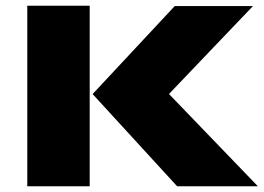

<svg xmlns="http://www.w3.org/2000/svg" viewBox="-20 -650 920 670"><path d="M293 -629.9V0H75.2V-629.9ZM570.8 -320.8 879.9 0H598.1L303.2 -321.8L589.8 -628.9H862.8L570.8 -323.2Z"/></svg>

Font: Sinkin Sans 900 X Black
Style: Regular
Weight: 950
Designer: Keith Bates
Foundry: K-Type
Version: Sinkin Sans (version 1.0)  by Keith Bates   •   © 2014   www